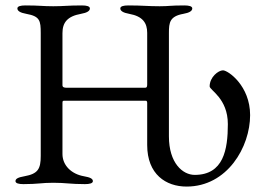

<svg xmlns="http://www.w3.org/2000/svg" viewBox="-20 -673 956 707"><path d="M602 -171V-552C602 -590 605 -613 655 -622C678 -626 688 -633 688 -642C688 -650 676 -653 659 -653C605 -653 604 -650 568 -650C523 -650 506 -653 452 -653C435 -653 423 -650 423 -642C423 -633 433 -626 456 -622C506 -613 522 -588 522 -552V-362C522 -353 520 -350 515 -350H224C218 -350 210 -351 210 -359V-551C210 -590 228 -613 278 -622C301 -626 311 -633 311 -642C311 -650 299 -653 282 -653C228 -653 217 -650 176 -650C136 -650 127 -653 73 -653C56 -653 44 -650 44 -642C44 -633 54 -626 77 -622C127 -613 130 -597 130 -551V-99C130 -51 120 -33 70 -24C47 -20 37 -15 37 -6C37 2 49 5 66 5C120 5 133 0 176 0C222 0 239 5 293 5C310 5 322 2 322 -6C322 -15 312 -20 289 -24C243 -32 210 -64 210 -106V-291C210 -299 210 -302 215 -302H517C523 -302 522 -294 522 -287V-139C522 -31 591 14 667 14C817 14 901 -132 901 -249C901 -357 820 -414 801 -414C784 -414 752 -389 752 -355C752 -341 819 -311 819 -216C819 -122 803 -29 697 -29C653 -29 602 -72 602 -171Z"/></svg>

Font: EB Garamond 12
Style: Regular
Weight: 400
Version: Version 0.016+